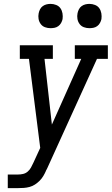

<svg xmlns="http://www.w3.org/2000/svg" viewBox="-20 -968 575 988"><path d="M20 0V-70H73Q86 -70 99 -73Q112 -76 122.5 -85Q133 -94 139.5 -106Q146 -118 152 -131L187 -207L129 -665H82V-735H252V-665H209L247 -327L398 -665H365V-735H535V-665H479L223 -102Q221 -99 220 -96Q219 -93 217 -91V-90Q211 -76 203 -62.5Q195 -49 184 -38Q173 -27 160 -18.5Q147 -10 132 -6Q117 -2 102.5 -1Q88 0 73 0ZM440 -823Q425 -823 411.5 -828Q398 -833 389.5 -844.5Q381 -856 378.5 -870.5Q376 -885 379 -900Q381 -910 386 -920Q391 -930 400 -936.5Q409 -943 419.5 -945.5Q430 -948 440 -948Q455 -948 469 -942.5Q483 -937 491 -925.5Q499 -914 501.5 -899.5Q504 -885 502 -870Q500 -860 494.5 -850Q489 -840 480 -833.5Q471 -827 460.5 -825Q450 -823 440 -823ZM240 -823Q225 -823 211.5 -828Q198 -833 189.5 -844.5Q181 -856 178.5 -870.5Q176 -885 179 -900Q181 -910 186 -920Q191 -930 200 -936.5Q209 -943 219.5 -945.5Q230 -948 240 -948Q255 -948 269 -942.5Q283 -937 291 -925.5Q299 -914 301.5 -899.5Q304 -885 302 -870Q300 -860 294.5 -850Q289 -840 280 -833.5Q271 -827 260.5 -825Q250 -823 240 -823Z"/></svg>

Font: Iosevka Slab Oblique
Style: Regular
Weight: 400
Italic angle: -9°
Monospace: yes
Designer: Belleve Invis
Foundry: Belleve Invis
Version: Version 11.1.1; ttfautohint (v1.8.3)